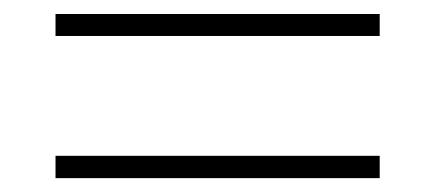

<svg xmlns="http://www.w3.org/2000/svg" viewBox="-20 -444 628 277"><path d="M60.1 -392.1V-423.8H527.8V-392.1ZM60.1 -187V-219.2H527.8V-187Z"/></svg>

Font: Fin Serif Display
Style: Italic
Weight: 400
Italic angle: -12°
Designer: J. Blake Harris
Version: Version 1.006;FEAKit 1.0